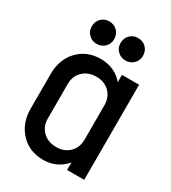

<svg xmlns="http://www.w3.org/2000/svg" viewBox="-174 -778 785 883"><g transform="rotate(30 218.5 -337.0)"><path d="M316 -505H407V0H316V-40Q295 -14 264.5 0.5Q234 15 197 15Q123 15 76.5 -34.5Q30 -84 30 -161V-344Q30 -422 76.5 -471Q123 -520 197 -520Q233 -520 264 -506Q295 -492 316 -466ZM316 -161V-344Q316 -386 289 -412.5Q262 -439 220 -439Q176 -439 148.5 -412.5Q121 -386 121 -344V-161Q121 -119 148.5 -92.5Q176 -66 220 -66Q262 -66 289 -92.5Q316 -119 316 -161ZM84 -629Q84 -655 101 -672Q118 -689 143 -689Q169 -689 186 -672Q203 -655 203 -629Q203 -604 186 -587Q169 -570 143 -570Q118 -570 101 -587Q84 -604 84 -629ZM237 -629Q237 -655 254 -672Q271 -689 296 -689Q322 -689 339 -672Q356 -655 356 -629Q356 -604 339 -587Q322 -570 296 -570Q271 -570 254 -587Q237 -604 237 -629Z"/></g></svg>

Font: Akshar
Style: Regular
Weight: 400
Designer: Tall Chai
Foundry: Tall Chai
Version: Version 1.000